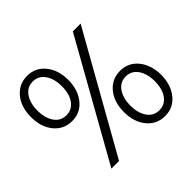

<svg xmlns="http://www.w3.org/2000/svg" viewBox="-171 -891 1081 1081"><g transform="rotate(-45 369.5 -350.0)"><path d="M176 -345Q110 -345 68.5 -395Q27 -445 27 -525Q27 -605 68.5 -655Q110 -705 176 -705Q241 -705 282 -655Q323 -605 324 -525Q323 -445 282 -395Q241 -345 176 -345ZM176 -391Q220 -391 246.5 -427.5Q273 -464 273 -525Q273 -586 246.5 -623Q220 -660 176 -660Q131 -660 105 -623Q79 -586 78 -525Q79 -464 105 -427.5Q131 -391 176 -391ZM203 0H142L535 -700H597ZM566 5Q500 5 458.5 -45Q417 -95 417 -175Q417 -255 458.5 -305Q500 -355 566 -355Q631 -355 672 -305Q713 -255 714 -175Q713 -95 672 -45Q631 5 566 5ZM566 -41Q610 -41 636.5 -77.5Q663 -114 663 -175Q663 -236 636.5 -273Q610 -310 566 -310Q521 -310 495 -273Q469 -236 468 -175Q469 -114 495 -77.5Q521 -41 566 -41Z"/></g></svg>

Font: Red Hat Display
Style: Regular
Weight: 400
Designer: Pentagram / MCKL
Foundry: Pentagram / MCKL
Version: Version 1.003; Red Hat Display